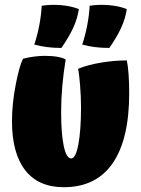

<svg xmlns="http://www.w3.org/2000/svg" viewBox="-20 -771 589 801"><path d="M246 10Q140 10 85 -61Q30 -132 30 -265Q30 -338 45.5 -417.5Q61 -497 76 -526Q99 -532 122.5 -535Q146 -538 166 -538Q197 -538 219.5 -534Q242 -530 254 -523Q245 -469 240 -413Q235 -357 235 -305Q235 -213 246 -161.5Q257 -110 277 -110Q296 -110 307 -169Q318 -228 318 -323Q318 -368 314 -416.5Q310 -465 306 -484Q344 -500 400 -509.5Q456 -519 509 -519Q514 -496 516.5 -460Q519 -424 519 -382Q519 -190 450 -90Q381 10 246 10ZM309 -733Q303 -693 285 -654Q267 -615 236 -571Q204 -571 176.5 -574.5Q149 -578 123 -585Q136 -624 144 -666Q152 -708 154 -747Q192 -753 234.5 -749.5Q277 -746 309 -733ZM509 -733Q503 -693 485 -654Q467 -615 436 -571Q404 -571 376.5 -574.5Q349 -578 323 -585Q336 -624 344 -666Q352 -708 354 -747Q392 -753 434.5 -749.5Q477 -746 509 -733Z"/></svg>

Font: Atma
Style: Bold
Weight: 700
Designer: Gregori Vincens, Jeremie Hornus, Riccardo Olocco, Yoann Minet.
Foundry: black foundry
Version: Version 1.102;PS 1.100;hotconv 1.0.86;makeotf.lib2.5.63406